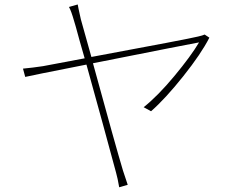

<svg xmlns="http://www.w3.org/2000/svg" viewBox="-20 -791 1040 836"><path d="M871.1 -640.6 891.6 -627Q856.4 -557.6 778.3 -459.5Q700.2 -361.3 637.7 -306.6L605.5 -324.2Q667 -373 739.3 -460Q811.5 -546.9 846.7 -606.4Q812.5 -600.6 384.8 -515.6Q484.4 -151.4 515.6 -47.9Q518.6 -37.1 536.1 13.7L499 24.4Q492.2 -15.6 485.4 -39.1Q434.6 -228.5 356.4 -509.8Q108.4 -460.9 89.8 -456.1L80.1 -492.2Q122.1 -496.1 167 -502.9L348.6 -537.1Q338.9 -570.3 327.1 -612.3Q315.4 -654.3 310.1 -674.3Q304.7 -694.3 302.7 -699.2Q290 -744.1 280.3 -760.7L318.4 -771.5Q319.3 -763.7 332 -707L377.9 -543Q798.8 -621.1 841.8 -631.8Q863.3 -636.7 871.1 -640.6Z"/></svg>

Font: GenEi Gothic M ExtraLight
Style: Regular
Weight: 200
Designer: o_tamon (Modified); [Source Han Sans]
Ryoko NISHIZUKA  (kana & ideographs); Paul D. Hunt (Latin, Greek & Cyrillic); Wenl
Version: Version 1.1a;Original Version 1.004